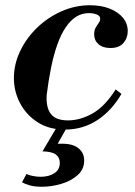

<svg xmlns="http://www.w3.org/2000/svg" viewBox="-20 -482 515 732"><path d="M228 12Q166 12 122.5 -16.5Q79 -45 56 -89.5Q33 -134 33 -184Q33 -237 56.5 -286.5Q80 -336 120.5 -375.5Q161 -415 213.5 -438.5Q266 -462 323 -462Q366 -462 398.5 -449Q431 -436 449 -414Q467 -392 467 -363Q467 -337 450.5 -318Q434 -299 401 -299Q372 -299 355.5 -313.5Q339 -328 339 -351Q339 -366 344.5 -376Q350 -386 356 -394Q362 -402 362 -410Q362 -422 348.5 -427Q335 -432 319 -432Q292 -432 270 -418Q248 -404 230 -377Q212 -350 198.5 -312Q185 -274 175 -225.5Q165 -177 158 -120Q155 -72 174 -47.5Q193 -23 239 -23Q285 -23 332 -49Q379 -75 421 -141L443 -124Q406 -60 351 -24Q296 12 228 12ZM140 230Q110 230 91 224Q72 218 64 213L81 181Q87 185 103 188.5Q119 192 135 192Q166 192 187 178.5Q208 165 208 139Q208 119 193.5 107.5Q179 96 142 95L204 -10H243L200 66H219Q258 66 279.5 83.5Q301 101 301 130Q301 164 275 186.5Q249 209 212 219.5Q175 230 140 230Z"/></svg>

Font: Libre Bodoni Medium
Style: Italic
Weight: 500
Italic angle: -13°
Designer: Pablo Impallari, Rodrigo Fuenzalida
Foundry: Impallari Type
Version: Version 2.005;gftools[0.9.23]